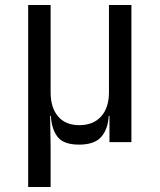

<svg xmlns="http://www.w3.org/2000/svg" viewBox="-20 -570 640 770"><path d="M93 180V-550H183V-200Q183 -138 213 -103Q243 -68 298 -68Q354 -68 385.5 -103Q417 -138 417 -200V-550H507V0H419V-105H416Q413 -52 386 -21Q359 10 297 10Q235 10 211 -21Q187 -52 184 -105H181L183 20V180Z"/></svg>

Font: Liga JetBrainsMono Nerd Font
Style: Regular
Weight: 400
Designer: Philipp Nurullin, Konstantin Bulenkov
Foundry: JetBrains
Version: Version 2.225; ttfautohint (v1.8.3)